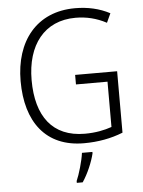

<svg xmlns="http://www.w3.org/2000/svg" viewBox="-62 -773 777 1043"><g transform="rotate(-5 327.0 -252.0)"><path d="M356 -364V-312H528V-65C488 -51 440 -41 381 -41C205 -41 118 -159 118 -356C118 -547 214 -673 385 -673C443 -673 499 -660 553 -631L576 -681C519 -711 456 -725 387 -725C176 -725 58 -573 58 -356C58 -133 164 10 372 10C449 10 520 -3 585 -29V-364ZM413 69V61H356C351 103 329 178 314 211V221H346C376 177 402 115 413 69Z"/></g></svg>

Font: Noto Sans Telugu SemiCondensed Light
Style: Regular
Weight: 300
Width: 4
Designer: Jelle Bosma - Monotype Design Team
Foundry: Monotype Imaging Inc.
Version: Version 2.005